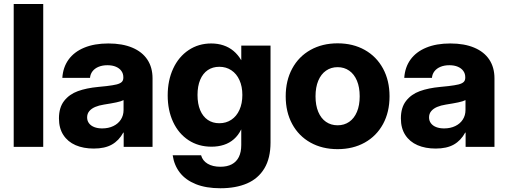

<svg xmlns="http://www.w3.org/2000/svg" viewBox="-20 -748 2588 978"><path d="M200.2 0H49.8V-727.5H200.2Z M280.3 -144.9Q280.3 -200.1 306.6 -233.9Q333 -267.8 376.6 -283.7Q420.2 -299.6 481.2 -305.3Q505.4 -307.6 522.5 -309.5Q556.3 -313.5 573.9 -317.9Q591.5 -322.4 599.9 -330.2Q608.2 -338 608.2 -351.8V-354.9Q608.2 -372.9 598.3 -386.6Q588.5 -400.3 570.2 -408.1Q552 -415.8 527.3 -415.8Q501.9 -415.8 482.4 -407.8Q462.9 -399.8 451.5 -385.2Q440.1 -370.6 438.5 -351.4H297.5Q300.9 -405.3 329.4 -444.7Q358 -484.1 409.4 -505.3Q460.8 -526.6 532 -526.6Q603.3 -526.6 653.8 -505.3Q704.3 -484.1 730.7 -444.3Q757 -404.5 757 -349V0H610V-72.7H608Q586 -32.1 550 -11.7Q514.1 8.7 457.6 8.7Q405.1 8.7 365.1 -8.5Q325.2 -25.8 302.7 -60.4Q280.3 -94.9 280.3 -144.9ZM609.4 -187.7V-238.1Q597.3 -231.7 572.6 -226.5Q547.9 -221.3 509 -215.2Q483.7 -211.2 464.8 -203.2Q445.9 -195.1 434.9 -182Q423.8 -168.8 423.8 -150Q423.8 -132.8 433.3 -120.2Q442.7 -107.5 460 -100.7Q477.3 -93.9 500.4 -93.9Q532.6 -93.9 557.5 -106Q582.3 -118 595.8 -139.2Q609.4 -160.4 609.4 -187.7Z M859.6 43H1004.3Q1011.8 70.6 1037.6 86Q1063.5 101.4 1102.7 101.4Q1137.1 101.4 1160.8 88.8Q1184.5 76.2 1196.7 51.5Q1208.9 26.8 1208.9 -9.4V-88.4H1208.4Q1193.8 -58.6 1171.4 -39.1Q1149.1 -19.5 1120.3 -10.2Q1091.4 -0.8 1057.2 -0.8Q990.8 -0.8 940.2 -34Q889.6 -67.3 861.9 -126.6Q834.2 -185.9 834.2 -261.9Q834.2 -338.7 862.2 -398.8Q890.1 -458.9 940.6 -492.7Q991.1 -526.6 1056.1 -526.6Q1089.4 -526.6 1118.1 -517Q1146.8 -507.5 1169.4 -488.6Q1192.1 -469.6 1208.5 -441.8H1209V-515.6H1358V-22.3Q1358 57.8 1326.6 109.9Q1295.2 161.9 1238.2 186.4Q1181.2 210.9 1102.7 210.9Q1029.8 210.9 977.8 190.1Q925.8 169.2 896.4 131.6Q867.1 93.9 859.6 43ZM1214.5 -264.3Q1214.5 -307.4 1199.8 -339.8Q1185.2 -372.3 1158.5 -390Q1131.9 -407.8 1097.2 -407.8Q1063.4 -407.8 1038.3 -390.9Q1013.3 -373.9 999.7 -341.6Q986.1 -309.3 986.1 -264.3Q986.1 -218.9 999.7 -186.7Q1013.3 -154.5 1038.2 -137.4Q1063.2 -120.3 1097.2 -120.3Q1131.9 -120.3 1158.5 -138.1Q1185.2 -155.9 1199.8 -188.5Q1214.5 -221.1 1214.5 -264.3Z M1435.3 -257.4Q1435.3 -337.5 1468.4 -398.7Q1501.5 -460 1561.6 -493.7Q1621.8 -527.3 1699.7 -527.3Q1777.9 -527.3 1837.9 -493.7Q1897.9 -460 1931.1 -398.7Q1964.2 -337.5 1964.2 -257.4Q1964.2 -177.2 1931.1 -116.2Q1897.9 -55.2 1837.9 -21.7Q1777.9 11.7 1699.7 11.7Q1621.5 11.7 1561.5 -21.7Q1501.5 -55.2 1468.4 -116.2Q1435.3 -177.2 1435.3 -257.4ZM1812.2 -257.4Q1812.2 -303.4 1798.2 -336.9Q1784.2 -370.4 1758.7 -388.1Q1733.2 -405.9 1699.7 -405.9Q1666.2 -405.9 1640.7 -388.1Q1615.2 -370.4 1601.2 -337Q1587.2 -303.6 1587.2 -257.4Q1587.2 -211.4 1601.2 -178.1Q1615.2 -144.8 1640.6 -127.3Q1666 -109.8 1699.7 -109.8Q1733.4 -109.8 1758.8 -127.4Q1784.2 -145 1798.2 -178.3Q1812.2 -211.6 1812.2 -257.4Z M2022 -144.9Q2022 -200.1 2048.3 -233.9Q2074.7 -267.8 2118.3 -283.7Q2161.9 -299.6 2222.9 -305.3Q2247.1 -307.6 2264.2 -309.5Q2298 -313.5 2315.6 -317.9Q2333.2 -322.4 2341.6 -330.2Q2349.9 -338 2349.9 -351.8V-354.9Q2349.9 -372.9 2340 -386.6Q2330.2 -400.3 2311.9 -408.1Q2293.7 -415.8 2269 -415.8Q2243.6 -415.8 2224.1 -407.8Q2204.6 -399.8 2193.2 -385.2Q2181.8 -370.6 2180.2 -351.4H2039.2Q2042.6 -405.3 2071.1 -444.7Q2099.7 -484.1 2151.1 -505.3Q2202.5 -526.6 2273.7 -526.6Q2345 -526.6 2395.5 -505.3Q2446 -484.1 2472.4 -444.3Q2498.7 -404.5 2498.7 -349V0H2351.7V-72.7H2349.7Q2327.7 -32.1 2291.7 -11.7Q2255.8 8.7 2199.3 8.7Q2146.8 8.7 2106.8 -8.5Q2066.9 -25.8 2044.4 -60.4Q2022 -94.9 2022 -144.9ZM2351.1 -187.7V-238.1Q2339 -231.7 2314.3 -226.5Q2289.6 -221.3 2250.7 -215.2Q2225.4 -211.2 2206.5 -203.2Q2187.6 -195.1 2176.6 -182Q2165.5 -168.8 2165.5 -150Q2165.5 -132.8 2175 -120.2Q2184.4 -107.5 2201.7 -100.7Q2219 -93.9 2242.1 -93.9Q2274.3 -93.9 2299.2 -106Q2324 -118 2337.5 -139.2Q2351.1 -160.4 2351.1 -187.7Z"/></svg>

Font: Intratopia Thin
Style: Regular
Weight: 100
Designer: Rasmus Andersson
Foundry: rsms
Version: Version 3.000;Glyphs 3.2.3 (3260)